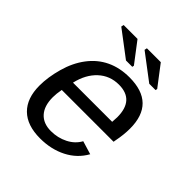

<svg xmlns="http://www.w3.org/2000/svg" viewBox="-194 -842 988 988"><g transform="rotate(45 300.0 -348.5)"><path d="M153.8 -245.6Q147.5 -211.9 147.5 -186.5Q147.5 -123.5 178 -89.8Q208.5 -56.2 263.7 -56.2Q313.5 -56.2 355.7 -77.6Q397.9 -99.1 418.5 -137.2L491.2 -115.2Q457.5 -54.7 394.3 -22.5Q331.1 9.8 251 9.8Q156.2 9.8 106.4 -39.3Q56.6 -88.4 56.6 -180.7Q56.6 -241.2 76.2 -311.8Q95.7 -382.3 134.8 -433.8Q173.8 -485.4 229 -511.7Q284.2 -538.1 354.5 -538.1Q543 -538.1 543 -353Q543 -308.6 532.7 -257.3L530.8 -245.6ZM342.8 -473.1Q277.8 -473.1 231.7 -430.7Q185.5 -388.2 168 -313H453.1L455.1 -348.1Q455.1 -473.1 342.8 -473.1ZM449.7 -586.4 309.1 -692.9 312 -707H413.1L497.6 -596.2L495.6 -586.4ZM280.3 -586.4 139.6 -692.9 142.6 -707H243.7L328.1 -596.2L326.2 -586.4Z"/></g></svg>

Font: Cousine
Style: Italic
Weight: 400
Italic angle: -12°
Monospace: yes
Designer: Steve Matteson
Foundry: Monotype Imaging Inc.
Version: Version 1.21